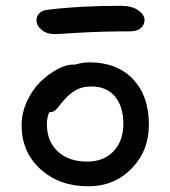

<svg xmlns="http://www.w3.org/2000/svg" viewBox="-20 -632 593 668"><path d="M171.9 -513.2Q142.6 -513.2 124.8 -528.1Q106.9 -543 106.9 -562Q106.9 -574.7 116 -585.2Q125 -595.7 147 -598.1Q256.3 -611.8 398.9 -611.8Q439.9 -611.8 461.4 -595.9Q482.9 -580.1 482.9 -563Q482.9 -544.9 469.5 -533.9Q456.1 -522.9 432.1 -522.9Q334 -522.9 254.4 -518.1Q174.8 -513.2 171.9 -513.2ZM287.1 16.1Q186 16.1 120.6 -43.7Q55.2 -103.5 55.2 -195.8Q55.2 -239.7 74.5 -280.8Q93.8 -321.8 121.6 -348.4Q149.4 -375 179.7 -391.1Q210 -407.2 232.9 -407.2H241.2Q267.1 -415 291 -415Q387.2 -415 442.6 -356.7Q498 -298.3 498 -198.2Q498 -106.9 437.7 -45.4Q377.4 16.1 287.1 16.1ZM143.1 -200.2Q143.1 -140.6 180.9 -105.2Q218.8 -69.8 283.2 -69.8Q340.8 -69.8 375 -105.7Q409.2 -141.6 409.2 -201.2Q409.2 -261.7 379.9 -296.4Q350.6 -331.1 298.8 -331.1Q269.5 -331.1 249.8 -321.5Q230 -312 210 -292Q201.2 -282.7 192.1 -271.5Q183.1 -260.3 178.7 -254.6Q174.3 -249 167.2 -245.1Q160.2 -241.2 150.9 -241.2Q143.1 -221.7 143.1 -200.2Z"/></svg>

Font: Shantell Sans Irregular Bouncy
Style: Regular
Weight: 400
Designer: Stephen Nixon, Anya Danilova, Shantell Martin
Foundry: Arrow Type
Version: Version 1.006;[9816181b4]